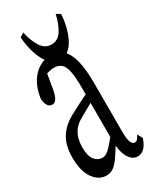

<svg xmlns="http://www.w3.org/2000/svg" viewBox="-198 -810 721 875"><g transform="rotate(-30 162.0 -373.0)"><path d="M89.8 4.4Q50.8 4.4 22.9 -33.7Q-4.9 -71.8 -4.9 -146Q-4.9 -181.2 4.2 -212.2Q13.2 -243.2 38.3 -271.5Q63.5 -299.8 111.8 -323.2Q130.4 -333 148.4 -342.3Q166.5 -351.6 184.6 -360.4Q202.6 -369.1 220.7 -377.4V-334Q196.8 -322.3 173.8 -309.1Q150.9 -295.9 127.4 -282.7Q95.7 -266.1 81.3 -245.1Q66.9 -224.1 62.3 -202.9Q57.6 -181.6 57.6 -162.6Q57.6 -115.7 74.2 -95.5Q90.8 -75.2 114.3 -75.2Q126 -75.2 136.7 -81.8Q147.5 -88.4 164.6 -107.2Q181.6 -126 210 -161.6L220.2 -101.6H198.2Q176.8 -65.9 160.4 -42.5Q144 -19 127.7 -7.3Q111.3 4.4 89.8 4.4ZM256.8 0Q227.5 0 209.7 -33Q191.9 -65.9 191.9 -120.6V-126.5V-396.5Q191.9 -455.6 185.1 -487.1Q178.2 -518.6 163.3 -530Q148.4 -541.5 126 -541.5Q114.3 -541.5 98.4 -537.4Q82.5 -533.2 61.5 -521L91.8 -559.1L74.2 -456.5Q69.3 -429.2 60.5 -414.1Q51.8 -398.9 37.6 -398.9Q22.5 -398.9 14.2 -412.4Q5.9 -425.8 4.4 -448.2Q13.7 -516.6 51 -557.1Q88.4 -597.7 141.6 -597.7Q179.2 -597.7 202.9 -576.4Q226.6 -555.2 238.8 -509.8Q251 -464.4 251 -388.2V-132.3Q251 -93.8 258.1 -77.6Q265.1 -61.5 275.9 -61.5Q285.2 -61.5 291.7 -69.1Q298.3 -76.7 303.2 -88.4L318.4 -61.5Q305.7 -26.4 290.5 -13.2Q275.4 0 256.8 0ZM64.9 -736.8 86.4 -750Q96.2 -703.1 116.7 -670.7Q137.2 -638.2 171.4 -638.2Q206.5 -638.2 226.6 -670.7Q246.6 -703.1 256.8 -750L278.3 -736.8Q275.9 -701.7 267.8 -669.9Q259.8 -638.2 246.6 -612.8Q233.4 -587.4 215.1 -573.2Q196.8 -559.1 171.4 -559.1Q147.5 -559.1 128.7 -573.2Q109.9 -587.4 96.7 -612.8Q83.5 -638.2 75.4 -669.9Q67.4 -701.7 64.9 -736.8Z"/></g></svg>

Font: Scarab Serif
Style: Condensed
Weight: 400
Designer: John Roberts
Foundry: Scarab
Version: 1.0